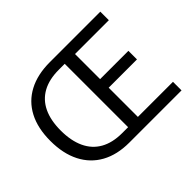

<svg xmlns="http://www.w3.org/2000/svg" viewBox="-149 -989 1245 1245"><g transform="rotate(-45 473.5 -366.5)"><path d="M412.4 0Q301.3 0 222.1 -43.7Q142.9 -87.3 100.5 -170.2Q58.1 -253.1 58.1 -369.3Q58.1 -486.5 100.7 -567.5Q143.2 -648.5 223.5 -690.9Q303.8 -733.4 416.9 -733.4H880V-655.2H569.7V-425.1H829.1V-346.4H569.7V-78.6H891.4V0ZM423.2 -76.3H477.7V-657.5H423.2Q334.8 -657.5 274.6 -624.3Q214.4 -591.1 183.8 -526.8Q153.3 -462.6 153.3 -369.3Q153.3 -276.6 183.8 -210.7Q214.4 -144.7 274.6 -110.5Q334.8 -76.3 423.2 -76.3Z"/></g></svg>

Font: Noto Sans JP
Style: Regular
Weight: 100
Designer: Ryoko NISHIZUKA 西塚涼子 (kana, bopomofo & ideographs); Paul D. Hunt (Latin, Greek & Cyrillic); Sandoll Communications 산돌커뮤니
Foundry: Adobe
Version: Version 2.004;hotconv 1.0.118;makeotfexe 2.5.65603